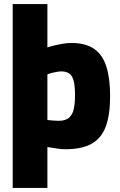

<svg xmlns="http://www.w3.org/2000/svg" viewBox="-20 -728 594 952"><path d="M43 204V-708H215V-493Q230 -498 251 -503Q272 -508 294 -511.5Q316 -515 333 -515Q405 -515 447 -485.5Q489 -456 507.5 -397.5Q526 -339 526 -252Q526 -160 505 -102Q484 -44 435.5 -16Q387 12 304 12Q285 12 259 8Q233 4 215 1V204ZM270 -129Q305 -129 322.5 -144.5Q340 -160 346 -188.5Q352 -217 352 -256Q352 -301 345.5 -326.5Q339 -352 324 -363Q309 -374 284 -374Q274 -374 260.5 -371.5Q247 -369 235 -366Q223 -363 215 -359V-133Q225 -132 241 -130.5Q257 -129 270 -129Z"/></svg>

Font: Cairo Play Black
Style: Regular
Weight: 900
Version: Version 3.119